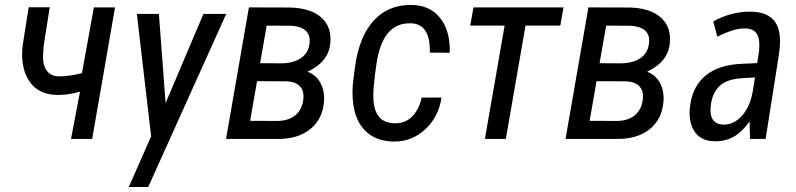

<svg xmlns="http://www.w3.org/2000/svg" viewBox="-20 -558 3198 771"><path d="M350.1 0H265.1L301.3 -189.9Q256.8 -176.8 214.4 -176.8Q211.4 -176.8 208.5 -176.8Q133.8 -178.2 97.7 -231.9Q68.8 -274.9 68.8 -339.8Q68.8 -356.4 70.8 -374.5L95.2 -528.8H179.7L155.3 -374L152.8 -334.5Q152.8 -332 152.8 -330.1Q152.3 -295.9 167 -275.4Q182.6 -252.9 213.4 -251.5Q216.8 -251.5 220.7 -251.5Q257.3 -251.5 309.1 -264.2L356.9 -528.3H441.9Z M497.1 192.9ZM575.2 192.9ZM497.1 192.9 586.9 -10.7 529.8 -500V-502H531.7H616.2H618.2V-500L645 -144L796.4 -501L796.9 -502H797.9H885.7H888.7L887.2 -499.5L575.2 192.9Z M1024.4 -304.2 1107.4 -303.7Q1157.2 -303.7 1187.5 -324Q1217.8 -344.2 1222.7 -381.8Q1223.6 -388.7 1223.6 -394.5Q1224.1 -418.9 1208.5 -434.1Q1189 -453.1 1144.5 -454.6L1050.8 -455.1ZM1012.2 -231.9 984.4 -72.8 1094.7 -72.3Q1140.1 -73.2 1166.3 -95.5Q1192.4 -117.7 1197.8 -156.2Q1198.7 -164.1 1198.7 -171.4Q1198.7 -196.3 1185.1 -210.9Q1167.5 -229.5 1132.8 -231.4ZM887.7 0 979.5 -528.3 1145.5 -527.8Q1227.1 -525.4 1269 -488.8Q1307.1 -456.1 1307.1 -400.9Q1307.1 -394.5 1306.6 -387.7Q1301.8 -311 1215.3 -270Q1248.5 -257.3 1266.1 -226.6Q1281.2 -199.7 1281.7 -164.1Q1281.7 -159.2 1281.2 -153.8Q1276.9 -81.1 1226.6 -40Q1176.8 0.5 1095.2 0Q1094.2 0 1093.3 0Z M1564 -63Q1565.9 -63 1568.4 -63Q1606.9 -63 1633.8 -88.9Q1662.1 -116.2 1673.3 -166L1752.9 -166.5Q1741.7 -88.4 1687 -38.1Q1634.3 10.3 1564.5 10.3Q1561.5 10.3 1559.1 10.3Q1489.3 8.8 1447.8 -31.7Q1406.2 -72.3 1397.9 -145.5Q1395.5 -166.5 1395.5 -187.5Q1395.5 -210.4 1398.4 -233.9L1405.3 -287.1Q1421.4 -410.6 1481 -475.6Q1538.1 -538.1 1628.4 -538.1Q1631.8 -538.1 1635.3 -538.1Q1708.5 -536.1 1748.5 -484.4Q1785.6 -436.5 1786.1 -359.4Q1786.1 -353 1785.6 -346.2L1706.1 -346.7Q1706.1 -350.6 1706.1 -355Q1706.1 -461.9 1630.4 -464.4Q1627.4 -464.4 1624.5 -464.4Q1515.1 -464.4 1491.7 -300.8Q1479 -213.9 1479 -173.3Q1479 -165.5 1479.5 -159.2Q1484.4 -64.5 1564 -63Z M2230 -455.1H2090.3L2011.2 0H1927.2L2006.3 -455.1H1868.2L1881.3 -528.3H2242.7Z M2387.7 -304.2 2470.7 -303.7Q2520.5 -303.7 2550.8 -324Q2581.1 -344.2 2585.9 -381.8Q2586.9 -388.7 2586.9 -394.5Q2587.4 -418.9 2571.8 -434.1Q2552.2 -453.1 2507.8 -454.6L2414.1 -455.1ZM2375.5 -231.9 2347.7 -72.8 2458 -72.3Q2503.4 -73.2 2529.5 -95.5Q2555.7 -117.7 2561 -156.2Q2562 -164.1 2562 -171.4Q2562 -196.3 2548.3 -210.9Q2530.8 -229.5 2496.1 -231.4ZM2251 0 2342.8 -528.3 2508.8 -527.8Q2590.3 -525.4 2632.3 -488.8Q2670.4 -456.1 2670.4 -400.9Q2670.4 -394.5 2669.9 -387.7Q2665 -311 2578.6 -270Q2611.8 -257.3 2629.4 -226.6Q2644.5 -199.7 2645 -164.1Q2645 -159.2 2644.5 -153.8Q2640.1 -81.1 2589.8 -40Q2540 0.5 2458.5 0Q2457.5 0 2456.5 0Z M3004.4 -200.7 3011.7 -247.1 2962.4 -244.1Q2902.8 -241.2 2873 -215.8Q2843.3 -190.4 2835.4 -142.6Q2833 -127.9 2833 -116.2Q2833 -91.8 2842.3 -78.1Q2856.4 -57.6 2886.2 -57.6Q2928.2 -57.6 2960.4 -94.2Q2993.7 -131.3 3004.4 -200.7ZM2991.7 -511.2Q3066.4 -511.2 3094.2 -467.3Q3112.8 -438 3112.3 -390.1Q3112.3 -366.7 3107.9 -339.4L3054.7 -2L3054.2 0H3052.7H2993.2H2991.7V-1.5L2990.2 -70.3Q2975.1 -49.8 2960.4 -35.2Q2945.8 -20.5 2929.2 -10.7Q2896.5 9.3 2851.6 9.3Q2792 9.3 2766.6 -33.7Q2749 -64 2749 -105Q2749 -122.1 2752.4 -141.1Q2764.2 -216.3 2816.9 -257.3Q2869.6 -298.3 2959.5 -301.8L3020.5 -304.7L3025.4 -334.5Q3029.3 -357.9 3029.3 -376.5Q3029.3 -403.8 3021 -418.9Q3007.3 -444.3 2970.7 -443.8Q2945.8 -443.8 2918.9 -435.1Q2891.6 -426.3 2862.3 -411.6L2860.4 -410.6L2859.9 -412.6L2844.7 -470.2L2844.2 -471.7L2845.7 -472.7Q2877.4 -490.7 2914.8 -501Q2952.1 -511.2 2991.7 -511.2Z"/></svg>

Font: MAUL Condensed Italic
Style: Condenced Regular Italic
Weight: 400
Italic angle: -12°
Designer: MAUL
Version: Version 1.0; 2020; ttfautohint (v1.8.3)